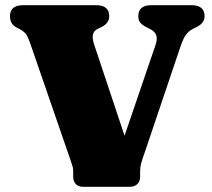

<svg xmlns="http://www.w3.org/2000/svg" viewBox="-20 -720 818 740"><path d="M513 -657.5Q513 -700 563 -700H718Q768.5 -700 768.5 -657.5Q768.5 -631.5 739 -616.5L724 -609Q706.5 -600 696 -585.2Q685.5 -570.5 674 -536L538.5 -134.5Q528.5 -106.5 524.2 -91.5Q520 -76.5 520 -62V-39Q520 -20 508.8 -10Q497.5 0 480.5 0H299.5Q283 0 272.5 -10.2Q262 -20.5 262 -40.5V-63.5Q262 -72.5 257.8 -84.5Q253.5 -96.5 249 -111L94.5 -558.5Q87 -579.5 79.5 -589.2Q72 -599 57.5 -607L43 -614.5Q18.5 -627.5 18.5 -657.5Q18.5 -700 69 -700H350.5Q401 -700 401 -657.5Q401 -630.5 371.5 -616L355 -608Q342 -601.5 338.2 -587.2Q334.5 -573 343.5 -546.5L460 -197L579.5 -547Q587 -569.5 582.2 -584Q577.5 -598.5 557 -609L542 -616.5Q528.5 -623.5 520.8 -632.5Q513 -641.5 513 -657.5Z"/></svg>

Font: Fraunces 9pt S050 Black
Style: Regular
Weight: 900
Version: Version 1.000; ttfautohint (v1.8.3)